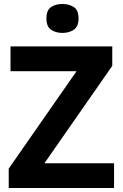

<svg xmlns="http://www.w3.org/2000/svg" viewBox="-20 -948 619 968"><path d="M555 0H24V-98L366 -589H33V-714H546V-616L204 -125H555ZM295 -928Q328 -928 352 -912.5Q376 -897 376 -855Q376 -814 352 -798Q328 -782 295 -782Q261 -782 237.5 -798Q214 -814 214 -855Q214 -897 237.5 -912.5Q261 -928 295 -928Z"/></svg>

Font: Noto Sans Sinhala UI
Style: Bold
Weight: 700
Designer: Jelle Bosma - Monotype Design Team
Foundry: Monotype Imaging Inc.
Version: Version 2.006; ttfautohint (v1.8.4.7-5d5b)